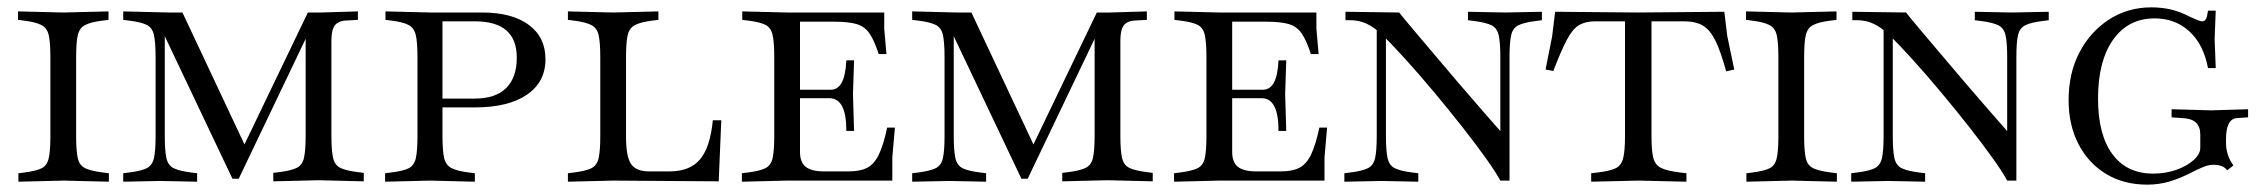

<svg xmlns="http://www.w3.org/2000/svg" viewBox="-20 -491 6154 522"><path d="M30 3V-20L46 -22Q78 -26 93 -33.5Q108 -41 112.5 -61Q117 -81 117 -121V-335Q117 -376 112.5 -395.5Q108 -415 92.5 -423Q77 -431 45 -435L29 -437V-460L152 -457L275 -460V-437L259 -435Q227 -431 211.5 -423Q196 -415 191.5 -395.5Q187 -376 187 -335V-121Q187 -81 191.5 -61Q196 -41 212 -33.5Q228 -26 260 -22L276 -20V3L153 0Z M315 3V-20L331 -22Q363 -26 378.5 -33.5Q394 -41 398.5 -61Q403 -81 403 -121V-335Q403 -376 398.5 -396Q394 -416 378.5 -423.5Q363 -431 331 -435L315 -437V-460L438 -457H476L658 -70H631L817 -457H852L953 -460V-437L918 -435Q905 -434 896.5 -428Q888 -422 884.5 -410Q881 -398 881 -378V-122Q881 -82 885.5 -62Q890 -42 905.5 -34.5Q921 -27 953 -23L969 -21V2L846 -1L723 2V-21L739 -23Q771 -27 786.5 -34.5Q802 -42 806.5 -62Q811 -82 811 -122V-420L826 -417L629 -5H612L414 -422L428 -425V-121Q428 -81 432.5 -61Q437 -41 452.5 -33.5Q468 -26 500 -22L516 -20V3L416 1Z M1027 3V-20L1043 -22Q1076 -26 1091 -33.5Q1106 -41 1110.5 -61Q1115 -81 1115 -121V-335Q1115 -376 1110.5 -395.5Q1106 -415 1091 -423Q1076 -431 1044 -435L1028 -437V-460L1151 -457H1291Q1372 -457 1417.5 -423.5Q1463 -390 1463 -330Q1463 -268 1412.5 -233.5Q1362 -199 1271 -199H1177V-223H1271Q1327 -223 1356 -251.5Q1385 -280 1385 -334Q1385 -384 1356.5 -408.5Q1328 -433 1271 -433H1183V-121Q1183 -81 1187.5 -61.5Q1192 -42 1207.5 -34Q1223 -26 1255 -22L1271 -20V3L1149 0Z M1524 3V-20L1540 -22Q1572 -26 1587.5 -33.5Q1603 -41 1607.5 -61Q1612 -81 1612 -121V-335Q1612 -376 1607.5 -395.5Q1603 -415 1587.5 -423Q1572 -431 1540 -435L1524 -437V-460L1647 -457L1770 -460V-437L1754 -435Q1722 -431 1706.5 -423Q1691 -415 1686.5 -395.5Q1682 -376 1682 -335V-119Q1682 -66 1695.5 -45.5Q1709 -25 1745 -25H1800Q1856 -25 1883.5 -58Q1911 -91 1918 -164H1941L1934 2L1647 0Z M1997 3V-20L2013 -22Q2045 -26 2060.5 -33.5Q2076 -41 2080.5 -61Q2085 -81 2085 -121V-335Q2085 -376 2080.5 -396Q2076 -416 2061 -423.5Q2046 -431 2014 -435L1998 -437V-460L2121 -457H2384V-413L2390 -344H2369Q2357 -381 2344 -400Q2331 -419 2309 -425.5Q2287 -432 2248 -432H2155V-78Q2155 -50 2170.5 -37.5Q2186 -25 2221 -25H2287Q2319 -25 2338 -35Q2357 -45 2369.5 -71Q2382 -97 2392 -144H2413L2406 -63V0H2120ZM2281 -135Q2281 -180 2269.5 -202Q2258 -224 2235 -224H2145V-247H2238Q2258 -247 2268.5 -266.5Q2279 -286 2281 -327H2302L2299 -235L2302 -135Z M2460 3V-20L2476 -22Q2508 -26 2523.5 -33.5Q2539 -41 2543.5 -61Q2548 -81 2548 -121V-335Q2548 -376 2543.5 -396Q2539 -416 2523.5 -423.5Q2508 -431 2476 -435L2460 -437V-460L2583 -457H2621L2803 -70H2776L2962 -457H2997L3098 -460V-437L3063 -435Q3050 -434 3041.5 -428Q3033 -422 3029.5 -410Q3026 -398 3026 -378V-122Q3026 -82 3030.5 -62Q3035 -42 3050.5 -34.5Q3066 -27 3098 -23L3114 -21V2L2991 -1L2868 2V-21L2884 -23Q2916 -27 2931.5 -34.5Q2947 -42 2951.5 -62Q2956 -82 2956 -122V-420L2971 -417L2774 -5H2757L2559 -422L2573 -425V-121Q2573 -81 2577.5 -61Q2582 -41 2597.5 -33.5Q2613 -26 2645 -22L2661 -20V3L2561 1Z M3172 3V-20L3188 -22Q3220 -26 3235.5 -33.5Q3251 -41 3255.5 -61Q3260 -81 3260 -121V-335Q3260 -376 3255.5 -396Q3251 -416 3236 -423.5Q3221 -431 3189 -435L3173 -437V-460L3296 -457H3559V-413L3565 -344H3544Q3532 -381 3519 -400Q3506 -419 3484 -425.5Q3462 -432 3423 -432H3330V-78Q3330 -50 3345.5 -37.5Q3361 -25 3396 -25H3462Q3494 -25 3513 -35Q3532 -45 3544.5 -71Q3557 -97 3567 -144H3588L3581 -63V0H3295ZM3456 -135Q3456 -180 3444.5 -202Q3433 -224 3410 -224H3320V-247H3413Q3433 -247 3443.5 -266.5Q3454 -286 3456 -327H3477L3474 -235L3477 -135Z M4059 0Q4048 -21 4021 -59Q3994 -97 3957.5 -143.5Q3921 -190 3880.5 -238.5Q3840 -287 3802.5 -328.5Q3765 -370 3737 -397Q3716 -417 3695.5 -426.5Q3675 -436 3652 -436H3638V-459L3784 -457Q3794 -444 3819 -414.5Q3844 -385 3876.5 -346.5Q3909 -308 3944 -267Q3979 -226 4010.5 -190Q4042 -154 4064 -129L4059 -105V-335Q4059 -376 4054.5 -395.5Q4050 -415 4034.5 -422.5Q4019 -430 3987 -434L3971 -436V-459L4072 -457L4172 -459V-436L4156 -434Q4124 -430 4108.5 -422.5Q4093 -415 4088.5 -395.5Q4084 -376 4084 -335V0ZM3635 3V-20L3651 -22Q3683 -26 3698.5 -33.5Q3714 -41 3718.5 -61Q3723 -81 3723 -121V-425L3748 -402V-121Q3748 -81 3752.5 -61Q3757 -41 3772.5 -33.5Q3788 -26 3820 -22L3836 -20V3L3736 1Z M4306 3V-20L4323 -22Q4357 -26 4372.5 -33.5Q4388 -41 4393 -61Q4398 -81 4398 -121V-449H4470V-121Q4470 -81 4475 -61.5Q4480 -42 4497 -34Q4514 -26 4548 -22L4565 -20V3L4436 0ZM4673 -297Q4658 -352 4643.5 -381Q4629 -410 4609.5 -421.5Q4590 -433 4559 -433H4317Q4291 -433 4273.5 -423Q4256 -413 4240.5 -384Q4225 -355 4203 -298L4182 -302L4200 -393L4208 -459L4434 -457L4668 -459L4676 -393L4695 -302Z M4728 3V-20L4744 -22Q4776 -26 4791 -33.5Q4806 -41 4810.5 -61Q4815 -81 4815 -121V-335Q4815 -376 4810.5 -395.5Q4806 -415 4790.5 -423Q4775 -431 4743 -435L4727 -437V-460L4850 -457L4973 -460V-437L4957 -435Q4925 -431 4909.5 -423Q4894 -415 4889.5 -395.5Q4885 -376 4885 -335V-121Q4885 -81 4889.5 -61Q4894 -41 4910 -33.5Q4926 -26 4958 -22L4974 -20V3L4851 0Z M5437 0Q5426 -21 5399 -59Q5372 -97 5335.5 -143.5Q5299 -190 5258.5 -238.5Q5218 -287 5180.5 -328.5Q5143 -370 5115 -397Q5094 -417 5073.5 -426.5Q5053 -436 5030 -436H5016V-459L5162 -457Q5172 -444 5197 -414.5Q5222 -385 5254.5 -346.5Q5287 -308 5322 -267Q5357 -226 5388.5 -190Q5420 -154 5442 -129L5437 -105V-335Q5437 -376 5432.5 -395.5Q5428 -415 5412.5 -422.5Q5397 -430 5365 -434L5349 -436V-459L5450 -457L5550 -459V-436L5534 -434Q5502 -430 5486.5 -422.5Q5471 -415 5466.5 -395.5Q5462 -376 5462 -335V0ZM5013 3V-20L5029 -22Q5061 -26 5076.5 -33.5Q5092 -41 5096.5 -61Q5101 -81 5101 -121V-425L5126 -402V-121Q5126 -81 5130.5 -61Q5135 -41 5150.5 -33.5Q5166 -26 5198 -22L5214 -20V3L5114 1Z M5818 11Q5754 11 5706 -18Q5658 -47 5631 -99Q5604 -151 5604 -219Q5604 -292 5633.5 -348.5Q5663 -405 5714 -438Q5765 -471 5829 -471Q5856 -471 5881 -465.5Q5906 -460 5937 -444Q5948 -439 5955.5 -436Q5963 -433 5967 -433Q5974 -433 5977.5 -439.5Q5981 -446 5983 -462H6004L6001 -385L6004 -306H5983Q5971 -370 5932.5 -405.5Q5894 -441 5838 -441Q5766 -441 5725 -383Q5684 -325 5684 -223Q5684 -125 5723 -72Q5762 -19 5834 -19Q5867 -19 5896 -29Q5925 -39 5943.5 -55.5Q5962 -72 5962 -89V-125Q5962 -147 5950 -158Q5938 -169 5912 -170L5884 -172V-194L5992 -191L6092 -194V-172L6062 -170Q6032 -168 6032 -113V-100Q6032 -88 6036 -74Q6040 -60 6047 -49L6052 -41L6035 -28Q6025 -43 5997 -43Q5987 -43 5978 -40Q5969 -37 5950 -28Q5910 -7 5880 2Q5850 11 5818 11Z"/></svg>

Font: Baskervville SC
Style: Regular
Weight: 400
Designer: Alexis Faudot, Rémi Forte, Morgane Pierson, Rafael Ribas, Tanguy Vanlaeys, Rosalie Wagner, Thomas Huot-Marchand
Foundry: ANRT
Version: Version 1.100